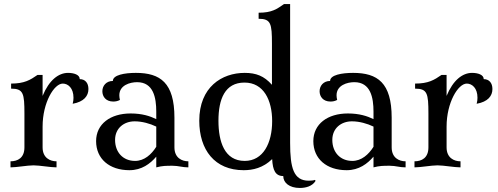

<svg xmlns="http://www.w3.org/2000/svg" viewBox="-20 -829 2466 951"><path d="M191 -202C191 -321 248 -415 291 -415C317 -415 344 -393 344 -345C344 -336 343 -326 340 -315C396 -325 418 -354 418 -388C418 -419 401 -437 375 -437C375 -459 346 -468 317 -468C270 -468 223 -432 191 -354V-458H166C130 -433 101 -415 35 -415V-390C96 -390 101 -366 101 -266V-99C101 -47 68 -30 32 -30V0C63 0 115 -10 146 -10C177 -10 229 0 260 0V-30C228 -30 191 -47 191 -99Z M844 -246C844 -419 774 -468 653 -468C598 -468 539 -458 539 -428C506 -428 487 -404 487 -377C487 -351 504 -326 541 -326C552 -326 563 -328 574 -334C572 -343 571 -350 571 -357C571 -407 624 -422 659 -422C740 -422 754 -345 754 -276V-239C723 -254 684 -267 627 -267C527 -267 456 -215 456 -130C456 -42 522 14 621 14C682 14 724 -18 754 -53V0C785 -8 803 -8 834 -8C865 -8 882 0 913 0V-30C881 -30 844 -47 844 -99ZM649 -32C589 -32 550 -75 550 -136C550 -194 594 -228 647 -228C684 -228 723 -217 754 -202V-102C730 -64 695 -32 649 -32Z M1417 -809H1387C1351 -784 1327 -766 1261 -766V-736C1322 -736 1327 -712 1327 -612V-409C1288 -453 1248 -468 1192 -468C1079 -468 967 -398 967 -231C967 -87 1043 14 1187 14C1232 14 1283 3 1328 -41C1331 14 1344 43 1383 43C1383 76 1413 102 1465 102C1492 102 1526 95 1543 67L1540 62C1534 65 1518 66 1509 66C1434 66 1417 2 1417 -121ZM1192 -32C1092 -32 1062 -127 1062 -231C1062 -338 1094 -420 1191 -420C1286 -420 1328 -333 1328 -229C1328 -121 1284 -32 1192 -32Z M1920 -246C1920 -419 1850 -468 1729 -468C1674 -468 1615 -458 1615 -428C1582 -428 1563 -404 1563 -377C1563 -351 1580 -326 1617 -326C1628 -326 1639 -328 1650 -334C1648 -343 1647 -350 1647 -357C1647 -407 1700 -422 1735 -422C1816 -422 1830 -345 1830 -276V-239C1799 -254 1760 -267 1703 -267C1603 -267 1532 -215 1532 -130C1532 -42 1598 14 1697 14C1758 14 1800 -18 1830 -53V0C1861 -8 1879 -8 1910 -8C1941 -8 1958 0 1989 0V-30C1957 -30 1920 -47 1920 -99ZM1725 -32C1665 -32 1626 -75 1626 -136C1626 -194 1670 -228 1723 -228C1760 -228 1799 -217 1830 -202V-102C1806 -64 1771 -32 1725 -32Z M2192 -202C2192 -321 2249 -415 2292 -415C2318 -415 2345 -393 2345 -345C2345 -336 2344 -326 2341 -315C2397 -325 2419 -354 2419 -388C2419 -419 2402 -437 2376 -437C2376 -459 2347 -468 2318 -468C2271 -468 2224 -432 2192 -354V-458H2167C2131 -433 2102 -415 2036 -415V-390C2097 -390 2102 -366 2102 -266V-99C2102 -47 2069 -30 2033 -30V0C2064 0 2116 -10 2147 -10C2178 -10 2230 0 2261 0V-30C2229 -30 2192 -47 2192 -99Z"/></svg>

Font: Milonga
Style: Regular
Weight: 400
Designer: Pablo Impallari, Brenda Gallo, Rodrigo Fuenzalida
Foundry: Pablo Impallari, Brenda Gallo, Rodrigo Fuenzalida
Version: Version 1.000